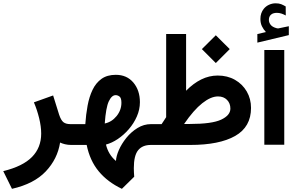

<svg xmlns="http://www.w3.org/2000/svg" viewBox="-53 -884 1807 1171"><path d="M313.5 -14.6Q297.9 85.4 226.1 161.4Q154.3 237.3 20 267.6L-33.2 159.7Q86.4 130.4 142.3 73.2Q198.2 16.1 198.2 -69.3Q198.2 -112.3 185.8 -163.1Q173.3 -213.9 153.8 -259.8L271 -301.8L307.6 -184.6Q318.8 -150.9 333.7 -138.9Q348.6 -127 376.5 -127H395.5V0H381.8Q360.4 0 343 -4.4Q325.7 -8.8 313.5 -14.6Z M690.4 267.6Q603 226.1 549.1 160.9Q495.1 95.7 475.6 0H376V-127H467.3Q471.2 -185.5 481.2 -239.7Q491.2 -293.9 511.5 -336.2Q531.7 -378.4 566.2 -403.1Q600.6 -427.7 653.3 -427.7Q720.7 -427.7 760.5 -380.4Q800.3 -333 800.3 -260.7Q800.3 -216.3 781.7 -173.8Q763.2 -131.3 732.4 -95.9Q701.7 -60.5 665.3 -36.1Q628.9 -11.7 593.3 -2.4Q607.9 59.1 654.3 97.7Q655.3 69.3 671.9 31.2Q688.5 -6.8 717.5 -43Q746.6 -79.1 785.2 -103Q823.7 -127 868.2 -127H884.8V0H867.2Q815.4 0 789.3 32.5Q763.2 64.9 763.2 141.6Q763.2 154.3 763.9 167.7Q764.6 181.2 765.6 193.8ZM585.9 -130.9Q628.4 -139.6 658 -176Q687.5 -212.4 687.5 -257.3Q687.5 -286.1 676.3 -294.9Q665 -303.7 652.3 -303.7Q628.4 -303.7 610.6 -266.1Q592.8 -228.5 585.9 -130.9Z M1178.2 -584.5 1263.2 -668.9 1348.1 -584.5 1263.2 -499.5ZM1082 -330.6Q1126 -375.5 1174.3 -399.4Q1222.7 -423.3 1274.9 -423.3Q1334 -423.3 1379.9 -397.2Q1425.8 -371.1 1451.9 -326.2Q1478 -281.2 1478 -225.6Q1478 -109.9 1381.3 -54.9Q1284.7 0 1107.4 0H865.2V-127H932.6Q939.5 -137.7 946.8 -148.4Q954.1 -159.2 960.4 -169.4V-676.8H1082ZM1105 -127.9Q1239.7 -127.9 1295.9 -154.3Q1352.1 -180.7 1352.1 -221.7Q1352.1 -253.9 1331.5 -274.9Q1311 -295.9 1276.4 -295.9Q1232.9 -295.9 1180.7 -254.6Q1128.4 -213.4 1069.8 -127.9Z M1568.8 -688.5Q1554.2 -704.1 1544.7 -723.4Q1535.2 -742.7 1535.2 -768.6Q1535.2 -787.6 1540.5 -802.7Q1545.9 -817.9 1555.2 -829.6Q1568.4 -846.2 1587.9 -855Q1607.4 -863.8 1627.9 -863.8Q1648.9 -863.8 1662.1 -858.4Q1675.3 -853 1689.5 -844.7L1689.9 -789.6Q1675.3 -797.4 1662.6 -801.5Q1649.9 -805.7 1634.8 -805.7Q1626 -805.7 1616.2 -803.2Q1606.4 -800.8 1599.1 -793.9Q1586.9 -782.7 1586.9 -762.2Q1586.9 -747.1 1597.2 -733.4Q1607.4 -719.7 1630.9 -712.9Q1633.3 -712.4 1635.7 -711.7Q1638.2 -710.9 1640.6 -710.9Q1643.1 -710.9 1645 -710.9L1708.5 -724.1V-669.9L1516.6 -624V-676.3ZM1559.1 -579.1H1680.7V-1.4H1559.1Z"/></svg>

Font: Vazir FD
Style: Bold-FD
Weight: 700
Designer: Saber Rastikerdar
Foundry: Saber Rastikerdar
Version: Version 30.1.0